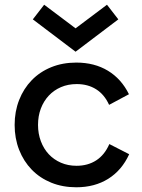

<svg xmlns="http://www.w3.org/2000/svg" viewBox="-20 -779 603 813"><path d="M42 -250Q42 -307 61 -355.5Q80 -404 114.5 -439.5Q149 -475 197 -494.5Q245 -514 303 -514Q380 -514 437 -479.5Q494 -445 526 -380L442 -335Q422 -379 387 -401Q352 -423 305 -423Q268 -423 238 -410Q208 -397 186.5 -374Q165 -351 153 -319.5Q141 -288 141 -250Q141 -213 153 -181Q165 -149 186.5 -126Q208 -103 238 -90Q268 -77 304 -77Q352 -77 387.5 -100Q423 -123 443 -169L527 -126Q496 -58 438.5 -22Q381 14 303 14Q245 14 197 -5.5Q149 -25 114.5 -60.5Q80 -96 61 -144.5Q42 -193 42 -250ZM119 -697 300 -560 481 -697 433 -759 300 -659 167 -759Z"/></svg>

Font: NT Somic Medium
Style: Regular
Weight: 500
Designer: Ravid Balaliev — lead type designer, mastering
Michael Voronin — secret advisor, marketing
Ivan Kovalenko — best boy
Foundry: NT Type
Version: Version 0.7